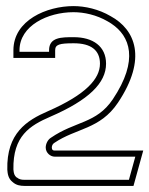

<svg xmlns="http://www.w3.org/2000/svg" viewBox="-20 -610 490 630"><path d="M4 -53C5 -40 7 -24 21 -13C33 -2 47 0 60 0H418L450 -116H159C154 -116 150 -118 150 -126C150 -132 153 -138 158 -141C230 -190 308 -185 367 -273C464 -418 424 -513 343 -557C304 -580 259 -590 221 -590C134 -590 24 -544 24 -445V-420H161V-445C161 -464 175 -468 222 -468C279 -468 308 -445 308 -401C308 -352 263 -300 137 -245C68 -215 1 -173 4 -53ZM24 -54C22 -164 78 -198 145 -227C272 -282 328 -338 328 -401C328 -458 285 -488 222 -488C181.9 -488 141 -488.2 141 -445V-440H44V-445C44 -526 137 -570 221 -570C256 -570 297 -561 333 -540C338 -537 342 -535 346 -532C406 -492 437 -414 350 -284C296 -204 227 -213 147 -158C137 -152 130 -138 130 -126C130 -108 146 -96 159 -96H424L403 -20H60C49 -20 42 -22 35 -28H34C27.1 -34.9 25.2 -40 24 -54Z"/></svg>

Font: Charger Pro
Style: Ol
Weight: 900
Designer: Jasper
Foundry: Cannot Into Space Fonts
Version: Version 1.09